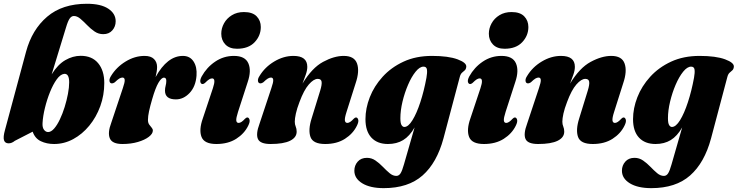

<svg xmlns="http://www.w3.org/2000/svg" viewBox="-20 -755 3919 1020"><path d="M330.5 -608.5 254.5 -360Q287 -412.5 327 -435.5Q367 -458.5 408.5 -458.5Q469 -458.5 501.5 -419.2Q534 -380 534 -314Q534 -249.5 512.8 -191Q491.5 -132.5 454.2 -87.2Q417 -42 369 -16Q321 10 267.5 10Q228 10 197 -4.8Q166 -19.5 153.5 -55.5L59 -7Q42.5 6.5 26 6.5Q6.5 6.5 1.2 -10.2Q-4 -27 6.5 -64.5L118.5 -480.5Q150 -597.5 230.5 -666.2Q311 -735 442 -735Q515.5 -735 555 -709Q594.5 -683 594.5 -642Q594.5 -614 576.8 -593.8Q559 -573.5 528.5 -573.5Q503 -573.5 482 -588Q461 -602.5 442.8 -621.5Q424.5 -640.5 407.2 -655.2Q390 -670 372.5 -670Q360 -670 350.5 -657Q341 -644 330.5 -608.5ZM320.5 -362.5Q300.5 -360 281.2 -333.2Q262 -306.5 245.8 -266.2Q229.5 -226 218.8 -182Q208 -138 206 -101.5Q204.5 -77.5 213.8 -65.5Q223 -53.5 235.5 -53.5Q251.5 -53.5 267.8 -72.2Q284 -91 298.2 -121Q312.5 -151 323.5 -186.5Q334.5 -222 341 -256.5Q347.5 -291 347.5 -317.5Q347.5 -365.5 320.5 -362.5Z M575 -312Q564 -312 561.8 -323.5Q559.5 -335 569.5 -351Q598 -398 647 -428Q696 -458 748 -458Q781.5 -458 798 -441.5Q814.5 -425 814.5 -399Q814.5 -386.5 812.2 -373Q810 -359.5 806.5 -345.5Q868.5 -458 951.5 -458Q989 -458 1008.2 -428.5Q1027.5 -399 1024 -353Q1019.5 -295 987.2 -261Q955 -227 914.5 -227Q856.5 -227 856.5 -273.5Q856.5 -287 860 -299.8Q863.5 -312.5 863.5 -325.5Q863.5 -342.5 851 -342.5Q837.5 -342.5 821.5 -315Q805.5 -287.5 788.5 -228.5Q777.5 -191 771.8 -164.2Q766 -137.5 766 -118Q766 -103 772.5 -93.5Q779 -84 785.5 -77Q792 -70 792 -61.5Q792 -44.5 770.5 -28Q749 -11.5 712.5 -0.8Q676 10 630.5 10Q576 10 563.5 -20Q551 -50 571 -102.5L632.5 -286.5Q643.5 -318 642.5 -330.5Q641.5 -343 630.5 -343Q623 -343 614 -337.8Q605 -332.5 589.5 -317.5Q581.5 -312 575 -312Z M1239 -496Q1199 -496 1177.2 -518.8Q1155.5 -541.5 1155.5 -576Q1155.5 -604.5 1170 -631Q1184.5 -657.5 1211.8 -674.2Q1239 -691 1276 -691Q1321.5 -691 1343.5 -668.2Q1365.5 -645.5 1365.5 -611.5Q1365.5 -565.5 1332.8 -530.8Q1300 -496 1239 -496ZM1244.5 -160.5Q1234 -128 1235.2 -115Q1236.5 -102 1248 -102Q1261.5 -102 1281.5 -124Q1288.5 -131 1293.5 -131Q1302 -131 1305.5 -119.5Q1309 -108 1298.5 -87Q1278 -45 1234.8 -17.5Q1191.5 10 1129.5 10Q1065 10 1050.5 -27.8Q1036 -65.5 1057.5 -126L1111 -286.5Q1128.5 -338.5 1107 -338.5Q1099.5 -338.5 1091.2 -333.5Q1083 -328.5 1068.5 -314Q1061.5 -308.5 1056.5 -308.5Q1047.5 -308.5 1044.5 -319.2Q1041.5 -330 1051.5 -349Q1078 -397 1123 -427.5Q1168 -458 1222.5 -458Q1282 -458 1299.2 -419Q1316.5 -380 1296 -319.5Z M1364 -312Q1352.5 -312 1350.5 -324Q1348.5 -336 1358.5 -351Q1387 -398.5 1436.8 -428.2Q1486.5 -458 1539 -458Q1612.5 -458 1612.5 -400Q1612.5 -381 1604.2 -357.8Q1596 -334.5 1587 -311Q1637.5 -394.5 1696.2 -426.2Q1755 -458 1806 -458Q1862.5 -458 1876.8 -417.5Q1891 -377 1869.5 -313.5L1821 -160.5Q1810.5 -128 1812.2 -115Q1814 -102 1825.5 -102Q1839 -102 1859 -124Q1866 -131 1871 -131Q1879.5 -131 1883 -119.5Q1886.5 -108 1876 -87Q1855.5 -45 1812.5 -17.5Q1769.5 10 1707.5 10Q1643 10 1629.5 -27.2Q1616 -64.5 1635.5 -126L1681 -273.5Q1691 -306 1688.5 -321Q1686 -336 1668 -336Q1646.5 -336 1620.5 -306.2Q1594.5 -276.5 1571 -213Q1557.5 -178 1551.8 -151.5Q1546 -125 1546 -108.5Q1546 -94 1551 -82.5Q1556 -71 1556 -55.5Q1556 -24.5 1521 -7.2Q1486 10 1417.5 10Q1362 10 1350.2 -16.8Q1338.5 -43.5 1358.5 -97L1421.5 -286.5Q1432.5 -318 1431.5 -330.5Q1430.5 -343 1419.5 -343Q1412 -343 1403 -337.8Q1394 -332.5 1378.5 -317.5Q1370 -312 1364 -312Z M2336 -20Q2301 110 2224.8 177.2Q2148.5 244.5 2018.5 244.5Q1946.5 244.5 1904.5 218.8Q1862.5 193 1862.5 152Q1862.5 124 1880.2 103.8Q1898 83.5 1929.5 83.5Q1954.5 83.5 1975.2 98Q1996 112.5 2014.2 131.5Q2032.5 150.5 2049.8 165Q2067 179.5 2085.5 179.5Q2099 179.5 2107.8 166Q2116.5 152.5 2126 118.5L2182.5 -78Q2156 -31.5 2121.8 -10.8Q2087.5 10 2041 10Q1984.5 10 1953 -24Q1921.5 -58 1921.5 -122Q1921.5 -179.5 1944.5 -238.5Q1967.5 -297.5 2012.8 -347.2Q2058 -397 2123.8 -427.5Q2189.5 -458 2275 -458Q2361.5 -458 2410.8 -439.8Q2460 -421.5 2457 -399.5Q2455.5 -387 2448.8 -381.2Q2442 -375.5 2434.2 -368.5Q2426.5 -361.5 2422.5 -346ZM2107 -127Q2107 -100.5 2113.2 -90.5Q2119.5 -80.5 2128 -80.5Q2149 -80.5 2171.2 -116.5Q2193.5 -152.5 2213 -212Q2232.5 -271.5 2245.5 -342Q2250.5 -369.5 2248.2 -385.2Q2246 -401 2230 -401Q2209.5 -401 2187.8 -374Q2166 -347 2147.8 -304.5Q2129.5 -262 2118.2 -214.8Q2107 -167.5 2107 -127Z M2660.5 -496Q2620.5 -496 2598.8 -518.8Q2577 -541.5 2577 -576Q2577 -604.5 2591.5 -631Q2606 -657.5 2633.2 -674.2Q2660.5 -691 2697.5 -691Q2743 -691 2765 -668.2Q2787 -645.5 2787 -611.5Q2787 -565.5 2754.2 -530.8Q2721.5 -496 2660.5 -496ZM2666 -160.5Q2655.5 -128 2656.8 -115Q2658 -102 2669.5 -102Q2683 -102 2703 -124Q2710 -131 2715 -131Q2723.5 -131 2727 -119.5Q2730.5 -108 2720 -87Q2699.5 -45 2656.2 -17.5Q2613 10 2551 10Q2486.5 10 2472 -27.8Q2457.5 -65.5 2479 -126L2532.5 -286.5Q2550 -338.5 2528.5 -338.5Q2521 -338.5 2512.8 -333.5Q2504.5 -328.5 2490 -314Q2483 -308.5 2478 -308.5Q2469 -308.5 2466 -319.2Q2463 -330 2473 -349Q2499.5 -397 2544.5 -427.5Q2589.5 -458 2644 -458Q2703.5 -458 2720.8 -419Q2738 -380 2717.5 -319.5Z M2785.5 -312Q2774 -312 2772 -324Q2770 -336 2780 -351Q2808.5 -398.5 2858.2 -428.2Q2908 -458 2960.5 -458Q3034 -458 3034 -400Q3034 -381 3025.8 -357.8Q3017.5 -334.5 3008.5 -311Q3059 -394.5 3117.8 -426.2Q3176.5 -458 3227.5 -458Q3284 -458 3298.2 -417.5Q3312.5 -377 3291 -313.5L3242.5 -160.5Q3232 -128 3233.8 -115Q3235.5 -102 3247 -102Q3260.5 -102 3280.5 -124Q3287.5 -131 3292.5 -131Q3301 -131 3304.5 -119.5Q3308 -108 3297.5 -87Q3277 -45 3234 -17.5Q3191 10 3129 10Q3064.5 10 3051 -27.2Q3037.5 -64.5 3057 -126L3102.5 -273.5Q3112.5 -306 3110 -321Q3107.5 -336 3089.5 -336Q3068 -336 3042 -306.2Q3016 -276.5 2992.5 -213Q2979 -178 2973.2 -151.5Q2967.5 -125 2967.5 -108.5Q2967.5 -94 2972.5 -82.5Q2977.5 -71 2977.5 -55.5Q2977.5 -24.5 2942.5 -7.2Q2907.5 10 2839 10Q2783.5 10 2771.8 -16.8Q2760 -43.5 2780 -97L2843 -286.5Q2854 -318 2853 -330.5Q2852 -343 2841 -343Q2833.5 -343 2824.5 -337.8Q2815.5 -332.5 2800 -317.5Q2791.5 -312 2785.5 -312Z M3757.5 -20Q3722.5 110 3646.2 177.2Q3570 244.5 3440 244.5Q3368 244.5 3326 218.8Q3284 193 3284 152Q3284 124 3301.8 103.8Q3319.5 83.5 3351 83.5Q3376 83.5 3396.8 98Q3417.5 112.5 3435.8 131.5Q3454 150.5 3471.2 165Q3488.5 179.5 3507 179.5Q3520.5 179.5 3529.2 166Q3538 152.5 3547.5 118.5L3604 -78Q3577.5 -31.5 3543.2 -10.8Q3509 10 3462.5 10Q3406 10 3374.5 -24Q3343 -58 3343 -122Q3343 -179.5 3366 -238.5Q3389 -297.5 3434.2 -347.2Q3479.5 -397 3545.2 -427.5Q3611 -458 3696.5 -458Q3783 -458 3832.2 -439.8Q3881.5 -421.5 3878.5 -399.5Q3877 -387 3870.2 -381.2Q3863.5 -375.5 3855.8 -368.5Q3848 -361.5 3844 -346ZM3528.5 -127Q3528.5 -100.5 3534.8 -90.5Q3541 -80.5 3549.5 -80.5Q3570.5 -80.5 3592.8 -116.5Q3615 -152.5 3634.5 -212Q3654 -271.5 3667 -342Q3672 -369.5 3669.8 -385.2Q3667.5 -401 3651.5 -401Q3631 -401 3609.2 -374Q3587.5 -347 3569.2 -304.5Q3551 -262 3539.8 -214.8Q3528.5 -167.5 3528.5 -127Z"/></svg>

Font: Fraunces 144pt Soft Black
Style: Italic
Weight: 900
Italic angle: -16°
Version: Version 1.000;[b76b70a41]